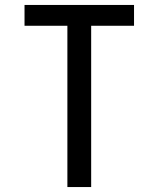

<svg xmlns="http://www.w3.org/2000/svg" viewBox="-20 -755 640 775"><path d="M252 0V-651H79V-735H521V-651H348V0Z"/></svg>

Font: Iosevka Medium Extended
Style: Regular
Weight: 500
Width: 7
Monospace: yes
Designer: Belleve Invis
Foundry: Belleve Invis
Version: Version 32.5.0; ttfautohint (v1.8.4)